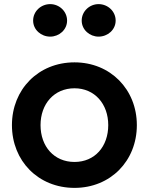

<svg xmlns="http://www.w3.org/2000/svg" viewBox="-20 -841 723 933"><path d="M542 -741C542 -786 504 -821 459 -821C415 -821 377 -786 377 -741C377 -696 416 -663 459 -663C503 -663 542 -696 542 -741ZM306 -741C306 -786 268 -821 224 -821C179 -821 141 -786 141 -741C141 -696 180 -663 224 -663C267 -663 306 -696 306 -741ZM342 72C517 72 645 -59 645 -233C645 -406 517 -538 342 -538C166 -538 38 -406 38 -233C38 -59 166 72 342 72ZM342 -54C243 -54 177 -129 177 -233C177 -336 243 -412 342 -412C440 -412 506 -336 506 -233C506 -129 441 -54 342 -54Z"/></svg>

Font: LINE Seed JP App_OTF Bold
Style: Regular
Weight: 700
Designer: LINE & Fontrix & Fontworks
Version: Version 1.009